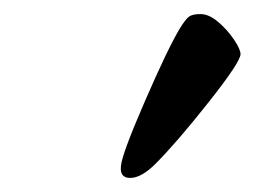

<svg xmlns="http://www.w3.org/2000/svg" viewBox="-20 -734 362 273"><path d="M152 -498Q153 -514 186 -590Q219 -666 236 -694Q244 -707 249 -710.5Q254 -714 265 -714Q277 -714 290 -703Q303 -692 312.5 -678Q322 -664 322 -657Q322 -646 276.5 -588.5Q231 -531 201 -501Q181 -481 165 -481Q150 -481 152 -498Z"/></svg>

Font: EB Garamond ExtraBold
Style: Italic
Weight: 800
Italic angle: -17.2°
Designer: Georg Duffner and Octavio Pardo
Foundry: Georg Duffner
Version: Version 1.000